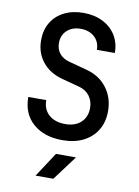

<svg xmlns="http://www.w3.org/2000/svg" viewBox="-104 -808 807 1116"><g transform="rotate(10 300.0 -250.0)"><path d="M303 10Q195 10 130 -47Q65 -104 65 -203H171Q171 -148 207 -116.5Q243 -85 303 -85Q362 -85 396 -117Q430 -149 430 -202Q430 -242 408 -272Q386 -302 345 -313L240 -341Q166 -361 123.5 -414Q81 -467 81 -541Q81 -601 107.5 -645.5Q134 -690 183 -715Q232 -740 297 -740Q362 -740 411.5 -715Q461 -690 488.5 -645.5Q516 -601 516 -542H410Q410 -589 378.5 -617.5Q347 -646 297 -646Q247 -646 216.5 -617.5Q186 -589 186 -543Q186 -506 206.5 -481Q227 -456 264 -446L372 -417Q448 -397 492 -339Q536 -281 536 -202Q536 -137 507 -89.5Q478 -42 426 -16Q374 10 303 10ZM186 240 281 95H399L291 240Z"/></g></svg>

Font: JetBrains Mono NL SemiBold
Style: Regular
Weight: 600
Designer: Philipp Nurullin, Konstantin Bulenkov
Foundry: JetBrains
Version: Version 2.304; ttfautohint (v1.8.4.7-5d5b)